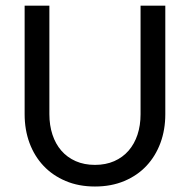

<svg xmlns="http://www.w3.org/2000/svg" viewBox="-20 -662 682 689"><path d="M320.8 -70.3Q359.4 -70.3 389.9 -83.7Q420.4 -97.2 441.4 -121.3Q462.4 -145.5 473.4 -178.7Q484.4 -211.9 484.4 -252V-641.6H573.2V-252Q573.2 -196.3 555.7 -148.9Q538.1 -101.6 505.6 -66.9Q473.1 -32.2 426.3 -12.5Q379.4 7.3 320.8 7.3Q262.2 7.3 215.6 -12.5Q168.9 -32.2 136.2 -66.9Q103.5 -101.6 85.9 -148.9Q68.4 -196.3 68.4 -252V-641.6H157.2V-252.4Q157.2 -212.4 168.2 -179Q179.2 -145.5 200.2 -121.3Q221.2 -97.2 251.7 -83.7Q282.2 -70.3 320.8 -70.3Z"/></svg>

Font: Carlito
Style: Regular
Weight: 400
Designer: Lukasz Dziedzic
Foundry: tyPoland Lukasz Dziedzic
Version: Version 1.103; Beta1; all basic design good, some composites